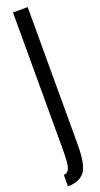

<svg xmlns="http://www.w3.org/2000/svg" viewBox="-177 -622 454 874"><g transform="rotate(-20 50.5 -185.5)"><path d="M-13.3 229.4V174.1Q5.1 174.1 13.6 154.5Q22.1 134.9 22.1 67.8V-600H93.4V62.8Q93.4 166.8 67 198.1Q40.6 229.4 -13.3 229.4Z"/></g></svg>

Font: Anybody UltraCondensed Thin
Style: Regular
Weight: 100
Width: 1
Designer: Tyler Finck
Foundry: Etcetera Type Company
Version: Version 1.110